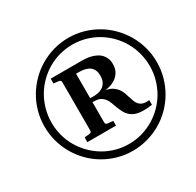

<svg xmlns="http://www.w3.org/2000/svg" viewBox="-166 -923 1169 1147"><g transform="rotate(-30 418.5 -350.0)"><path d="M825.2 -350.1Q825.2 -296.4 811.3 -246.6Q797.4 -196.8 772.2 -153.6Q747.1 -110.4 711.7 -74.7Q676.3 -39.1 633.1 -13.9Q589.8 11.2 540.3 25.1Q490.7 39.1 437 39.1Q383.8 39.1 334.7 25.1Q285.6 11.2 242.7 -13.9Q199.7 -39.1 164.3 -74.7Q128.9 -110.4 103.8 -153.6Q78.6 -196.8 64.7 -246.6Q50.8 -296.4 50.8 -350.1Q50.8 -403.3 64.7 -453.1Q78.6 -502.9 104 -545.9Q129.4 -588.9 164.8 -624.5Q200.2 -660.2 243.4 -685.5Q286.6 -710.9 335.9 -724.9Q385.3 -738.8 439 -738.8Q491.7 -738.8 540.8 -724.9Q589.8 -710.9 632.8 -685.8Q675.8 -660.6 711.2 -625Q746.6 -589.4 772 -546.1Q797.4 -502.9 811.3 -453.4Q825.2 -403.8 825.2 -350.1ZM776.9 -350.1Q776.9 -397.5 764.9 -441.2Q752.9 -484.9 731 -522.7Q709 -560.5 678.2 -591.8Q647.5 -623 609.9 -645.3Q572.3 -667.5 529.1 -679.7Q485.8 -691.9 439 -691.9Q392.6 -691.9 349.4 -679.9Q306.2 -668 268.3 -645.8Q230.5 -623.5 199.2 -592.3Q168 -561 145.8 -522.9Q123.5 -484.9 111.3 -440.7Q99.1 -396.5 99.1 -348.1Q99.1 -301.8 111.1 -258.3Q123 -214.8 145 -177.2Q167 -139.6 198 -108.4Q229 -77.1 266.6 -54.7Q304.2 -32.2 347.7 -20Q391.1 -7.8 438 -7.8Q484.9 -7.8 528.3 -20.3Q571.8 -32.7 609.4 -55.2Q647 -77.6 678 -108.9Q709 -140.1 731 -178.2Q752.9 -216.3 764.9 -259.8Q776.9 -303.2 776.9 -350.1ZM671.9 -142.1Q650.4 -139.2 636.5 -138.7Q622.6 -138.2 609.9 -138.2Q577.6 -138.2 556.2 -146.5Q534.7 -154.8 520.5 -168.5Q506.3 -182.1 497.6 -199.7Q488.8 -217.3 481.9 -235.6Q475.1 -253.9 468.5 -271.5Q461.9 -289.1 451.4 -302.7Q440.9 -316.4 425.3 -324.7Q409.7 -333 384.8 -333Q380.9 -333 379.4 -333.5Q377.9 -334 372.1 -334V-192.9Q372.1 -186 377 -182.1Q381.8 -178.2 387.2 -178.2L423.8 -174.8V-142.1H226.1V-174.8L261.2 -178.2Q267.1 -178.2 271.5 -182.1Q275.9 -186 275.9 -192.9V-528.8Q275.9 -535.2 271.5 -538.6Q267.1 -542 261.2 -543L226.1 -546.9V-580.1H448.2Q460 -580.1 475.3 -578.4Q490.7 -576.7 506.6 -572.3Q522.5 -567.9 537.8 -560.3Q553.2 -552.7 565.2 -540.5Q577.1 -528.3 584.5 -511.2Q591.8 -494.1 591.8 -471.2Q591.8 -438 578.9 -416.7Q565.9 -395.5 547.6 -382.8Q529.3 -370.1 509.5 -364.5Q489.7 -358.9 476.1 -356.9Q503.9 -351.6 521.2 -340.1Q538.6 -328.6 549.6 -313.7Q560.5 -298.8 566.7 -282Q572.8 -265.1 577.6 -248.5Q582.5 -231.9 588.1 -217.3Q593.8 -202.6 603.8 -192.1Q613.8 -181.6 629.9 -176.8Q646 -171.9 671.9 -174.8ZM492.2 -448.2Q492.2 -489.7 466.8 -509.8Q441.4 -529.8 393.1 -529.8H372.1V-361.8Q380.9 -360.8 385.7 -360.8H394Q409.2 -360.8 426.5 -364Q443.8 -367.2 458.5 -376.7Q473.1 -386.2 482.7 -403.3Q492.2 -420.4 492.2 -448.2Z"/></g></svg>

Font: Charis SIL Eur
Style: Bold Italic
Weight: 700
Italic angle: -11°
Foundry: SIL International
Version: Version 5.000